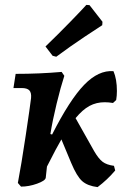

<svg xmlns="http://www.w3.org/2000/svg" viewBox="-20 -755 519 785"><path d="M408 -337Q374 -337 346 -322Q318 -307 289 -272L365 -137Q383 -106 399.5 -93.5Q416 -81 446 -77L451 -58Q419 -20 379 10Q338 5 316 -14.5Q294 -34 271 -89L231 -185Q212 -153 172 -74L167 -28Q165 -16 131.5 -4Q98 8 66 8L53 -7Q67 -80 85 -200Q103 -320 107 -354Q109 -376 100 -385.5Q91 -395 69 -395H35L44 -453Q142 -453 232 -461L243 -445Q228 -399 211.5 -331Q195 -263 186 -207L193 -205Q265 -347 324 -408Q383 -469 444 -464Q458 -431 458 -383Q458 -364 455 -346L442 -334Q424 -337 408 -337ZM210 -523 195 -527 166 -565Q217 -614 268 -666.5Q319 -719 333 -735L346 -734L399 -666L398 -652Q382 -642 325 -604Q268 -566 210 -523Z"/></svg>

Font: Alegreya
Style: Bold Italic
Weight: 700
Italic angle: -7°
Designer: Juan Pablo del Peral
Foundry: Huerta Tipografica
Version: Version 2.007; ttfautohint (v1.6)